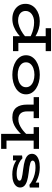

<svg xmlns="http://www.w3.org/2000/svg" viewBox="1246 -1972 944 3477"><g transform="rotate(-90 1718.5 -234.0)"><path d="M427 14Q377 14 330 6Q283 -2 239.5 -18Q196 -34 160 -55Q124 -76 97 -104L150 -117V1H60V-167L110 -174Q144 -143 194 -118Q244 -93 302.5 -78.5Q361 -64 419 -64Q466 -64 494.5 -70Q523 -76 535.5 -88Q548 -100 548 -116Q548 -129 537.5 -139.5Q527 -150 502 -158Q477 -166 435 -173.5Q393 -181 330 -187Q238 -198 179 -217Q120 -236 90.5 -266.5Q61 -297 61 -342Q61 -382 87.5 -414Q114 -446 166 -465Q218 -484 297 -484Q356 -484 410.5 -471.5Q465 -459 513 -434Q561 -409 600 -370L552 -352V-471H641V-307L591 -300Q557 -334 511 -357.5Q465 -381 414 -393Q363 -405 315 -405Q270 -405 241 -398.5Q212 -392 198 -380Q184 -368 184 -353Q184 -340 194.5 -330.5Q205 -321 229.5 -314Q254 -307 295 -300Q336 -293 397 -286Q489 -275 550 -255.5Q611 -236 641 -204.5Q671 -173 671 -126Q671 -84 642 -52.5Q613 -21 558.5 -3.5Q504 14 427 14Z M1439 0V-220Q1439 -251 1431.5 -279Q1424 -307 1407.5 -328Q1391 -349 1363 -361.5Q1335 -374 1294 -374Q1250 -374 1207.5 -357Q1165 -340 1125 -312.5Q1085 -285 1050 -251Q1015 -217 986 -182V-280Q1022 -320 1060.5 -356.5Q1099 -393 1141.5 -421.5Q1184 -450 1230.5 -466.5Q1277 -483 1329 -483Q1393 -483 1437.5 -464Q1482 -445 1509.5 -409.5Q1537 -374 1549.5 -326Q1562 -278 1562 -222V0ZM761 0V-97H1154V0ZM1317 0V-97H1697V0ZM1032 -686V0H910V-589H761V-686Z M2102 14Q2031 14 1967.5 -3Q1904 -20 1854.5 -52.5Q1805 -85 1776.5 -131Q1748 -177 1748 -235Q1748 -294 1776.5 -340Q1805 -386 1854.5 -418Q1904 -450 1967.5 -466.5Q2031 -483 2102 -483Q2172 -483 2235.5 -466.5Q2299 -450 2348.5 -418Q2398 -386 2427 -340Q2456 -294 2456 -235Q2456 -177 2428 -131Q2400 -85 2351 -52.5Q2302 -20 2238 -3Q2174 14 2102 14ZM2102 -83Q2165 -83 2216 -101Q2267 -119 2297.5 -153Q2328 -187 2328 -235Q2328 -284 2297.5 -317.5Q2267 -351 2216 -368.5Q2165 -386 2102 -386Q2040 -386 1988.5 -368.5Q1937 -351 1907 -317.5Q1877 -284 1877 -235Q1877 -187 1907 -153Q1937 -119 1988.5 -101Q2040 -83 2102 -83Z M3072 14Q2997 14 2935 -4.5Q2873 -23 2823.5 -50.5Q2774 -78 2737 -104V-188Q2776 -162 2827.5 -139Q2879 -116 2936 -102.5Q2993 -89 3050 -89Q3097 -88 3135 -99.5Q3173 -111 3200.5 -131.5Q3228 -152 3243 -180Q3258 -208 3258 -241Q3258 -284 3237 -315Q3216 -346 3177.5 -362.5Q3139 -379 3085 -379Q3031 -379 2970.5 -356Q2910 -333 2849.5 -291.5Q2789 -250 2735 -193V-281Q2785 -338 2845 -384Q2905 -430 2973 -456.5Q3041 -483 3115 -483Q3191 -483 3252.5 -454.5Q3314 -426 3350.5 -372.5Q3387 -319 3387 -245Q3387 -186 3362.5 -138.5Q3338 -91 3294.5 -57Q3251 -23 3194 -4.5Q3137 14 3072 14ZM2531 218V121H2946V218ZM2679 191V-471H2801V191ZM2531 -374V-471H2794V-374Z"/></g></svg>

Font: BioRhyme SemiExpanded SemiBold
Style: Regular
Weight: 600
Width: 6
Designer: Aoife Mooney
Foundry: Aoife Mooney Type
Version: Version 1.600;gftools[0.9.33]